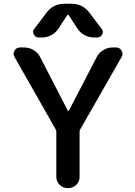

<svg xmlns="http://www.w3.org/2000/svg" viewBox="-20 -1001 703 1000"><path d="M337.9 -921.9Q336.9 -923.8 334 -923.8Q331.1 -923.8 330.1 -921.9L286.1 -854.5Q271.5 -831.1 248 -818.4Q224.6 -805.7 197.3 -805.7H181.6Q164.1 -805.7 156.2 -821.3Q152.3 -828.1 152.3 -835Q152.3 -843.8 159.2 -851.6L222.7 -935.5Q257.8 -981.4 315.4 -981.4H352.5Q410.2 -981.4 445.3 -935.5L508.8 -851.6Q515.6 -843.8 515.6 -835Q515.6 -828.1 511.7 -821.3Q503.9 -805.7 486.3 -805.7H470.7Q443.4 -805.7 419.9 -818.4Q396.5 -831.1 381.8 -854.5ZM333 -424.8Q334 -422.9 335.9 -422.9Q337.9 -422.9 338.9 -424.8L483.4 -703.1Q495.1 -726.6 518.1 -740.2Q541 -753.9 567.4 -753.9H584Q603.5 -753.9 613.3 -737.3Q618.2 -728.5 618.2 -720.2Q618.2 -711.9 613.3 -704.1L398.4 -328.1Q394.5 -321.3 394.5 -314.5V-79.1Q394.5 -55.7 377.4 -38.6Q360.4 -21.5 336.9 -21.5H331.1Q307.6 -21.5 290.5 -38.6Q273.4 -55.7 273.4 -79.1V-314.5Q273.4 -321.3 269.5 -328.1L55.7 -704.1Q50.8 -711.9 50.8 -720.2Q50.8 -728.5 55.7 -737.3Q65.4 -753.9 85 -753.9H105.5Q131.8 -753.9 154.8 -740.2Q177.7 -726.6 189.5 -703.1Z"/></svg>

Font: Gen Jyuu Gothic P Medium
Style: Regular
Weight: 500
Designer: [Source Han Sans]
Ryoko NISHIZUKA  (kana & ideographs); Paul D. Hunt (Latin, Greek & Cyrillic); Wenlong ZHANG  (bopomofo
Version: Version 1.002.20150607